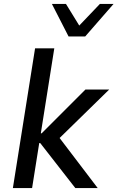

<svg xmlns="http://www.w3.org/2000/svg" viewBox="-20 -949 593 969"><path d="M45 0 157 -705H254L186 -276H190L411 -497H531L266 -238L263 -276L473 0H360L183 -227H178L142 0ZM326 -765 242 -929H313L380 -820L484 -929H553L410 -765Z"/></svg>

Font: Nunito Sans 7pt SemiCondensed Medium
Style: Italic
Weight: 500
Width: 4
Italic angle: -9°
Designer: Vernon Adams
Foundry: Vernon Adams
Version: Version 3.101;gftools[0.9.27]